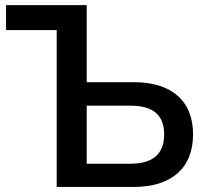

<svg xmlns="http://www.w3.org/2000/svg" viewBox="-20 -739 820 759"><path d="M508.8 0C656.2 0 743.2 -73.2 743.2 -208C743.2 -342.3 656.2 -414.1 509.3 -414.1H322.8V-718.8H3.9V-620.1H204.1V0ZM322.8 -321.3H495.1C585.4 -321.3 628.9 -284.2 628.9 -207.5C628.9 -130.4 584.5 -91.8 495.1 -91.8H322.8Z"/></svg>

Font: Winston Medium
Style: Regular
Weight: 500
Designer: Vernon Adams, Kim Jin-seong, David Berlow, Cristiano Sobral
Foundry: The Winston Project Authors
Version: Version 3.004